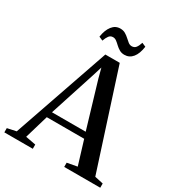

<svg xmlns="http://www.w3.org/2000/svg" viewBox="-238 -1078 1132 1218"><g transform="rotate(30 328.0 -469.0)"><path d="M42 -45 285 -748H390.5L617.5 -44.5L679.5 -31V0H415.5V-31L489 -44.5L436 -218H162L111 -45L185.5 -31V0H-23V-31ZM422 -261.5 323 -594 304.5 -664 282.5 -593 175 -261.5ZM389.5 -806.5Q368.5 -806.5 352.8 -815.8Q337 -825 324.2 -837.2Q311.5 -849.5 299.2 -858.8Q287 -868 273 -868Q254.5 -868 243.8 -853.5Q233 -839 224.5 -815L196 -827.5Q203.5 -878.5 226.8 -908.5Q250 -938.5 286 -938.5Q307.5 -938.5 323.2 -929.2Q339 -920 352 -907.8Q365 -895.5 377.2 -886.2Q389.5 -877 403 -877Q421.5 -877 432.2 -890Q443 -903 451.5 -930L480 -917.5Q472.5 -863.5 449.2 -835Q426 -806.5 389.5 -806.5Z"/></g></svg>

Font: Merriweather 96pt Medium
Style: Regular
Weight: 500
Version: Version 2.100